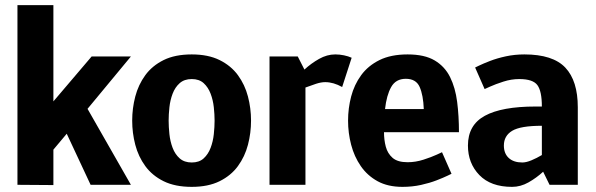

<svg xmlns="http://www.w3.org/2000/svg" viewBox="-20 -720 2320 748"><path d="M188 1 48 0V-700H188V-325L337 -500H490L321 -296L490 0H333L240 -199L188 -137Z M495 -250Q495 -298 507 -344Q519 -390 546 -427Q573 -464 617.5 -486Q662 -508 727 -508Q791 -508 835.5 -486Q880 -464 907 -427Q934 -390 946 -344Q958 -298 958 -250Q958 -202 946 -156Q934 -110 907 -73Q880 -36 835.5 -14Q791 8 727 8Q662 8 617.5 -14Q573 -36 546 -73Q519 -110 507 -156Q495 -202 495 -250ZM637 -250Q637 -226 640 -197.5Q643 -169 652.5 -144Q662 -119 680 -103Q698 -87 727 -87Q756 -87 773.5 -103Q791 -119 800.5 -144Q810 -169 813 -197.5Q816 -226 816 -250Q816 -274 813 -302Q810 -330 800.5 -355Q791 -380 773.5 -396Q756 -412 727 -412Q698 -412 680 -396Q662 -380 652.5 -355Q643 -330 640 -302Q637 -274 637 -250Z M1313 -381Q1279 -400 1247 -400Q1231 -400 1211 -393.5Q1191 -387 1170 -379V0H1030V-500H1140L1166 -449Q1192 -473 1223 -490.5Q1254 -508 1286 -508H1287Q1303 -508 1320 -504.5Q1337 -501 1350 -495Z M1548 8Q1491 8 1451 -14Q1411 -36 1385.5 -73Q1360 -110 1348 -156Q1336 -202 1336 -250Q1336 -298 1348 -344Q1360 -390 1387 -427Q1414 -464 1458.5 -486Q1503 -508 1568 -508Q1634 -508 1673.5 -484.5Q1713 -461 1733.5 -419.5Q1754 -378 1761 -323Q1768 -268 1768 -205H1476Q1476 -175 1483 -148.5Q1490 -122 1509.5 -105Q1529 -88 1568 -88Q1599 -88 1630 -98Q1661 -108 1681.5 -117.5Q1702 -127 1702 -127L1739 -43Q1739 -43 1723.5 -35.5Q1708 -28 1681 -17.5Q1654 -7 1620 0.5Q1586 8 1548 8ZM1561 -413Q1522 -413 1504 -381Q1486 -349 1480 -295H1631Q1629 -349 1615 -381Q1601 -413 1561 -413Z M1943 -153Q1943 -122 1962 -104.5Q1981 -87 2015 -87Q2030 -87 2050.5 -95.5Q2071 -104 2091 -116V-230Q2008 -230 1975.5 -210.5Q1943 -191 1943 -153ZM1975 8Q1892 8 1847.5 -38Q1803 -84 1803 -153Q1803 -233 1869 -269Q1935 -305 2066 -305H2091Q2091 -365 2073.5 -388.5Q2056 -412 2003 -412Q1972 -412 1941 -402Q1910 -392 1889 -382.5Q1868 -373 1868 -373L1831 -457Q1831 -457 1846.5 -464.5Q1862 -472 1889 -482.5Q1916 -493 1950.5 -500.5Q1985 -508 2023 -508Q2134 -508 2182.5 -456.5Q2231 -405 2231 -302V0H2121L2096 -51Q2070 -27 2039 -9.5Q2008 8 1975 8Z"/></svg>

Font: Epunda Sans
Style: Bold
Weight: 700
Designer: Simon Atzbach
Foundry: typofactur
Version: Version 2.204; ttfautohint (v1.8.4.7-5d5b)